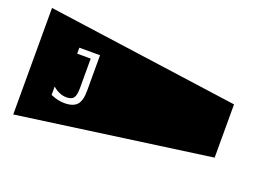

<svg xmlns="http://www.w3.org/2000/svg" viewBox="-94 -908 1384 1034"><g transform="rotate(20 598.0 -391.0)"><path d="M1147.5 -543V-237.8L48.8 -85.4V-695.8ZM207 -254.9Q228 -245.6 247.3 -241.2Q266.6 -236.8 286.1 -236.8Q335.9 -236.8 357.4 -260.5Q378.9 -284.2 378.9 -341.3V-544.9H260.3V-510.7H337.9V-341.3Q337.9 -300.3 326.4 -285.2Q314.9 -270 286.1 -270Q265.1 -270 245.4 -278.3Q225.6 -286.6 207 -302.7Z"/></g></svg>

Font: BabelStone Maritime
Style: Regular
Weight: 400
Designer: Andrew West
Foundry: BabelStone
Version: Version 0.001;February 23, 2018